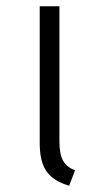

<svg xmlns="http://www.w3.org/2000/svg" viewBox="-20 -585 328 614"><path d="M170 -565H107V-129C107 -48 133 -12 201 9L220 -40C185 -55 170 -76 170 -134Z"/></svg>

Font: Glow Sans SC Normal
Style: Regular
Weight: 400
Designer: Ryoko NISHIZUKA (kana, bopomofo & ideographs); Paul D. Hunt (Latin, Greek & Cyrillic); Sandoll Communications, Soo-young
Version: Version 0.93